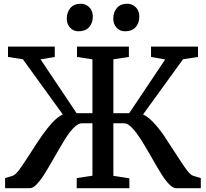

<svg xmlns="http://www.w3.org/2000/svg" viewBox="-20 -988 1081 1008"><path d="M402.3 -968.3H402.8Q422.4 -968.3 437.3 -959Q452.1 -949.7 460 -934.1Q467.3 -918.9 467.3 -901.4Q467.3 -866.2 447.5 -845Q427.7 -823.7 392.1 -823.7H391.6Q365.2 -823.7 347.9 -842.8Q330.6 -861.8 330.6 -890.1Q330.6 -924.3 349.9 -946.3Q369.1 -968.3 402.3 -968.3ZM646 -968.3H646.5Q666.5 -968.3 681.4 -959Q696.3 -949.7 704.1 -934.1Q711.4 -918.9 711.4 -901.4Q711.4 -866.2 691.9 -845Q672.4 -823.7 636.7 -823.7H636.2Q609.4 -823.7 592 -842.8Q574.7 -861.8 574.7 -890.1Q574.7 -924.3 594 -946.3Q613.3 -968.3 646 -968.3ZM903.8 0Q888.2 0 867.9 -20.8Q847.7 -41.5 825.7 -76.7Q802.7 -113.8 774.9 -163.1Q737.8 -228 716.6 -260.7Q695.3 -293.5 673.8 -316.4Q650.9 -340.8 630.9 -340.8H575.2V-64.9L659.2 -51.8V0H382.8V-53.2L465.3 -65.4V-340.8H409.7Q390.6 -340.8 367.7 -317.9Q344.7 -294.9 320.8 -256.3Q303.2 -228 265.6 -162.6Q228.5 -97.7 210.7 -69.8Q192.9 -42 174.3 -22Q153.8 0 137.2 0H6.8V-53.2L46.4 -64.9Q61 -69.8 82.5 -98.6Q99.6 -121.6 141.6 -187Q180.2 -247.6 204.6 -282Q229 -316.4 255.4 -345.2Q284.2 -375.5 309.6 -387.2L100.1 -676.8L22 -689V-743.2H267.6V-689L192.9 -676.3L382.3 -393.6H465.3V-676.3L384.3 -689V-743.2H656.7V-689L575.2 -676.8V-393.6H658.2L847.2 -675.8L772.9 -689V-743.2H1019.5V-689L940.9 -676.8L731 -387.2Q755.9 -376 783.7 -346.9Q811.5 -317.9 838.9 -278.8Q859.4 -248.5 898.9 -187Q940.9 -121.6 958 -98.6Q979.5 -69.8 994.6 -64.9L1034.2 -53.2V0Z"/></svg>

Font: Merriweather
Style: Regular
Weight: 400
Designer: Eben Sorkin
Foundry: Eben Sorkin
Version: Version 1.584; ttfautohint (v1.8.1)